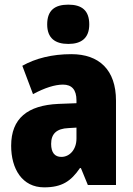

<svg xmlns="http://www.w3.org/2000/svg" viewBox="-20 -796 573 826"><path d="M274 -776C215 -776 183 -751 183 -691C183 -632 217 -607 274 -607C330 -607 364 -632 364 -691C364 -751 332 -776 274 -776ZM287 -563C204 -563 133 -545 76 -513L122 -391C172 -418 216 -432 251 -432C289 -432 309 -410 309 -364V-352L231 -349C99 -343 28 -287 28 -169C28 -70 75 10 170 10C246 10 285 -16 324 -73H328L358 0H479V-363C479 -496 406 -563 287 -563ZM275 -245 309 -247V-200C309 -153 280 -121 244 -121C216 -121 200 -139 200 -177C200 -220 223 -243 275 -245Z"/></svg>

Font: Noto Sans Condensed Black
Style: Regular
Weight: 900
Width: 3
Designer: Monotype Design Team
Foundry: Monotype Imaging Inc.
Version: Version 2.013